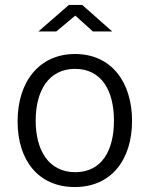

<svg xmlns="http://www.w3.org/2000/svg" viewBox="-20 -745 604 775"><path d="M355 -618H433L312 -725H258L135 -618H207L284 -682ZM282 10C428 10 513 -99 513 -257C513 -414 429 -527 283 -527C138 -527 51 -415 51 -255C51 -98 135 10 282 10ZM284 -50C176 -50 124 -139 124 -258C124 -378 176 -467 283 -467C390 -467 440 -379 440 -258C440 -138 391 -50 284 -50Z"/></svg>

Font: United Sans Light
Style: Regular
Weight: 300
Designer: Pablo Impallari, Rodrigo Fuenzalida (Modified by Dan O. Williams)
Version: Version 1.000;PS 001.000;hotconv 1.0.88;makeotf.lib2.5.64775